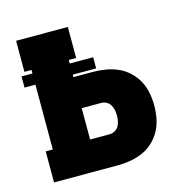

<svg xmlns="http://www.w3.org/2000/svg" viewBox="-83 -600 667 681"><g transform="rotate(-15 250.0 -260.0)"><path d="M34 0V-114H60V-352H20V-393H60V-406H34V-520H224V-406H197V-393H283V-352H197V-343H269Q292 -343 315.5 -339Q339 -335 360.5 -325.5Q382 -316 399.5 -299.5Q417 -283 428 -262.5Q439 -242 443.5 -218.5Q448 -195 448 -172Q448 -148 443.5 -124.5Q439 -101 428 -80.5Q417 -60 399.5 -43.5Q382 -27 360.5 -17.5Q339 -8 315.5 -4Q292 0 269 0ZM197 -114H269Q279 -114 288 -119Q297 -124 302 -132.5Q307 -141 309 -151Q311 -161 311 -171Q311 -182 309 -192Q307 -202 302 -210.5Q297 -219 288 -224Q279 -229 269 -229H197Z"/></g></svg>

Font: Iosevka Curly Slab Heavy
Style: Regular
Weight: 900
Monospace: yes
Designer: Belleve Invis
Foundry: Belleve Invis
Version: Version 22.1.2; ttfautohint (v1.8.4)